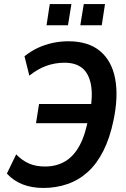

<svg xmlns="http://www.w3.org/2000/svg" viewBox="-20 -919 621 949"><path d="M195 10Q138 10 92.5 -7.5Q47 -25 14 -61L60 -156Q90 -125 124 -110.5Q158 -96 202 -96Q259 -96 302 -121.5Q345 -147 374 -201Q403 -255 418 -342L442 -310H158L173 -405H461L424 -361Q440 -445 429.5 -500.5Q419 -556 386.5 -582.5Q354 -609 299 -609Q252 -609 209 -593.5Q166 -578 125 -545L101 -641Q134 -667 167.5 -682.5Q201 -698 239 -706.5Q277 -715 318 -715Q416 -715 474 -667Q532 -619 549 -531Q566 -443 541 -324Q523 -237 491 -173.5Q459 -110 414.5 -69.5Q370 -29 314 -9.5Q258 10 195 10ZM377 -794 394 -899H499L483 -794ZM210 -794 226 -899H333L316 -794Z"/></svg>

Font: Nunito Sans 10pt Condensed
Style: Bold Italic
Weight: 700
Width: 3
Italic angle: -9°
Designer: Vernon Adams
Foundry: Vernon Adams
Version: Version 3.101;gftools[0.9.27]